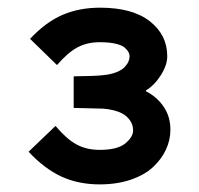

<svg xmlns="http://www.w3.org/2000/svg" viewBox="-20 -840 523 505"><path d="M428.2 -499Q428.2 -471.7 416.5 -446.5Q404.8 -421.4 382.6 -400.6Q360.4 -379.9 324 -367.4Q287.6 -355 242.2 -355Q186.5 -355 141.8 -375.5Q97.2 -396 55.2 -440.9L126 -508.8Q155.3 -474.1 181.4 -460Q207.5 -445.8 242.2 -445.8Q288.6 -445.8 309.3 -462.6Q330.1 -479.5 330.1 -497.1Q330.1 -518.6 311.8 -534.4Q293.5 -550.3 252 -554.2L173.8 -556.2V-639.2Q234.9 -640.1 249 -642.1Q271 -644 286.1 -650.1Q301.3 -656.2 308.3 -664.1Q315.4 -671.9 318.1 -678.7Q320.8 -685.5 320.8 -691.9Q320.8 -697.3 318.1 -702.6Q315.4 -708 308.1 -714.6Q300.8 -721.2 283.7 -725.1Q266.6 -729 242.2 -729Q209 -729 183.6 -715.3Q158.2 -701.7 129.9 -668.9L59.1 -737.8Q100.1 -781.7 144.3 -800.8Q188.5 -819.8 243.2 -819.8Q328.6 -819.8 374.3 -783.9Q419.9 -748 419.9 -691.9Q419.9 -668.9 403.1 -642.3Q386.2 -615.7 363.8 -602.1V-600.1Q393.1 -585 410.6 -559.1Q428.2 -533.2 428.2 -499Z"/></svg>

Font: Sinkin Sans 600 SemiBold
Style: Regular
Weight: 600
Designer: Keith Bates
Foundry: K-Type
Version: Sinkin Sans (version 1.0)  by Keith Bates   •   © 2014   www